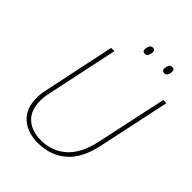

<svg xmlns="http://www.w3.org/2000/svg" viewBox="-251 -1026 1167 1167"><g transform="rotate(45 333.0 -442.5)"><path d="M285 10Q194 10 139.5 -39Q85 -88 85 -180Q85 -214 94 -254L191 -714H219L122 -256Q113 -217 113 -183Q113 -100 159.5 -57.5Q206 -15 286 -15Q382 -15 448.5 -75Q515 -135 541 -257L639 -714H666L568 -252Q539 -115 465 -52.5Q391 10 285 10ZM527 -833Q508 -833 508 -854Q508 -867 514 -881Q520 -895 537 -895Q556 -895 556 -874Q556 -860 549.5 -846.5Q543 -833 527 -833ZM359 -833Q341 -833 341 -854Q341 -867 347.5 -881Q354 -895 370 -895Q389 -895 389 -874Q389 -860 382.5 -846.5Q376 -833 359 -833Z"/></g></svg>

Font: Noto Sans Disp Thin
Style: Italic
Weight: 100
Italic angle: -12°
Designer: Monotype Design Team
Foundry: Monotype Imaging Inc.
Version: Version 2.000;GOOG;noto-source:20170915:90ef993387c0